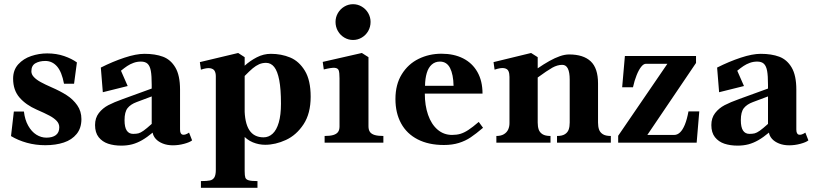

<svg xmlns="http://www.w3.org/2000/svg" viewBox="-20 -680 3884 915"><path d="M32.5 -31.5 46 -148.5H94Q98.5 -109 114.5 -80.8Q130.5 -52.5 153.2 -38.2Q176 -24 201 -24Q230 -24 246.2 -36.2Q262.5 -48.5 262.5 -73.5Q262.5 -91 249.5 -104.5Q236.5 -118 215.2 -129.2Q194 -140.5 155 -157.5Q103.5 -180 73 -215.2Q42.5 -250.5 42.5 -305Q42.5 -346.5 67 -373.5Q91.5 -400.5 128.8 -413Q166 -425.5 205 -425.5Q249 -425.5 285.8 -412.8Q322.5 -400 346.5 -382.5L333 -281H285Q274.5 -337.5 251.8 -363.5Q229 -389.5 196 -389.5Q168 -389.5 148.8 -378.5Q129.5 -367.5 129.5 -340Q129.5 -325.5 141.5 -312.8Q153.5 -300 174 -288.8Q194.5 -277.5 225.5 -264Q267 -246 297.5 -226.5Q328 -207 348 -178.5Q368 -150 368 -112.5Q368 -69.5 345.2 -41.5Q322.5 -13.5 284 -0.8Q245.5 12 196 12Q150 12 108.2 0.5Q66.5 -11 32.5 -31.5Z M433 -84Q433 -118 451 -141.2Q469 -164.5 496.2 -178.8Q523.5 -193 565.5 -208L703 -258V-276Q703 -319 698.8 -342.2Q694.5 -365.5 683.5 -376Q672.5 -386.5 651.5 -386.5Q633 -386.5 616.5 -380.5Q600 -374.5 586.5 -365.5Q573 -356.5 556.5 -343L588.5 -270L470 -240.5L460.5 -358Q518 -387 573.2 -405.2Q628.5 -423.5 668.5 -423.5Q719.5 -423.5 756.5 -409.8Q793.5 -396 815.8 -358.2Q838 -320.5 838 -253V-63Q838 -41 850.2 -38.2Q862.5 -35.5 881 -48L895.5 -11Q884.5 -2 857.8 5.2Q831 12.5 804 12.5Q777 12.5 755.8 4Q734.5 -4.5 722.2 -18.2Q710 -32 707.5 -48Q680.5 -25.5 657 -12Q633.5 1.5 609.8 7.8Q586 14 558 14Q523 14 495.2 4.8Q467.5 -4.5 450.2 -26.2Q433 -48 433 -84ZM703 -89.5V-220.5L631 -193.5Q602.5 -183 588 -164.8Q573.5 -146.5 573.5 -107.5Q573.5 -73.5 584 -57.8Q594.5 -42 614.5 -42Q629.5 -42 639.5 -44.5Q649.5 -47 663.8 -57Q678 -67 703 -89.5Z M1008.5 129.5V-317Q1008.5 -331.5 1003 -341.8Q997.5 -352 981.8 -354.8Q966 -357.5 937.5 -348L932.5 -384L1115 -427.5L1146 -407.5V135.5Q1146 157.5 1149.2 166.5Q1152.5 175.5 1165 179.2Q1177.5 183 1207 183V215H937.5V183Q966.5 183 980.5 180Q994.5 177 1001.5 165.5Q1008.5 154 1008.5 129.5ZM1103 -110.5 1145.5 -167Q1145.5 -95 1168 -60.2Q1190.5 -25.5 1236 -25.5Q1260.5 -25.5 1279.2 -42.8Q1298 -60 1308.5 -96Q1319 -132 1319 -186Q1319 -255 1310.8 -298Q1302.5 -341 1286.8 -360.8Q1271 -380.5 1248 -380.5Q1230 -380.5 1214.8 -373.8Q1199.5 -367 1184.5 -354.5Q1169.5 -342 1145.5 -317.5V-366.5Q1172 -390.5 1204 -407Q1236 -423.5 1271 -423.5Q1320.5 -423.5 1362.8 -406Q1405 -388.5 1432.8 -343Q1460.5 -297.5 1460.5 -219Q1460.5 -139 1426.5 -87.5Q1392.5 -36 1342.5 -13Q1292.5 10 1243.5 10Q1213.5 10 1184.8 -1.8Q1156 -13.5 1133.5 -40.5Q1111 -67.5 1103 -110.5Z M1598 -77V-306.5Q1598 -334.5 1594 -345Q1590 -355.5 1574.8 -356.8Q1559.5 -358 1523 -349L1518 -385L1704.5 -427.5L1736 -407.5V-78.5Q1736 -61 1743.2 -51Q1750.5 -41 1766 -36.5Q1781.5 -32 1807 -32V0H1527V-32Q1552.5 -32 1568 -36.5Q1583.5 -41 1590.8 -50.8Q1598 -60.5 1598 -77ZM1579 -575.5Q1579 -598 1590.2 -617.5Q1601.5 -637 1620.8 -648.5Q1640 -660 1662.5 -660Q1685 -660 1704.2 -648.5Q1723.5 -637 1734.8 -617.5Q1746 -598 1746 -575.5Q1746 -552 1734.8 -532.2Q1723.5 -512.5 1704.2 -501Q1685 -489.5 1662.5 -489.5Q1640 -489.5 1620.8 -501Q1601.5 -512.5 1590.2 -532.2Q1579 -552 1579 -575.5Z M1864.5 -208Q1864.5 -277.5 1894.8 -326.2Q1925 -375 1975 -399.5Q2025 -424 2084 -424Q2143 -424 2187 -401.8Q2231 -379.5 2255.2 -336.8Q2279.5 -294 2279.5 -234H2004.5Q2004.5 -177.5 2020 -132.8Q2035.5 -88 2065 -62.5Q2094.5 -37 2134.5 -37Q2156.5 -37 2174.2 -42.2Q2192 -47.5 2212.2 -60.8Q2232.5 -74 2261.5 -99L2282 -71Q2248.5 -42.5 2223.2 -25.5Q2198 -8.5 2166.8 1.2Q2135.5 11 2095.5 11Q2022.5 11 1970.5 -15.8Q1918.5 -42.5 1891.5 -92Q1864.5 -141.5 1864.5 -208ZM2076.5 -386.5Q2053.5 -386.5 2037.5 -372.2Q2021.5 -358 2013.8 -332Q2006 -306 2005.5 -271H2141.5Q2140.5 -325 2124.8 -355.8Q2109 -386.5 2076.5 -386.5Z M2695 -96V-300.5Q2695 -371 2659.5 -371Q2636.5 -371 2612.2 -357.5Q2588 -344 2539.5 -308.5V-352.5Q2572.5 -375 2598.5 -389.5Q2624.5 -404 2648 -412.2Q2671.5 -420.5 2692.5 -420.5Q2760 -420.5 2795 -387.8Q2830 -355 2830 -282.5V-96Q2830 -76.5 2834.8 -62.8Q2839.5 -49 2852.8 -40.5Q2866 -32 2891 -32V0H2634.5V-32Q2659 -32 2672.2 -40.5Q2685.5 -49 2690.2 -62.8Q2695 -76.5 2695 -96ZM2408 -93V-313.5Q2408 -330.5 2403 -341.5Q2398 -352.5 2382.2 -355.2Q2366.5 -358 2337 -348L2332 -384L2511 -427.5L2542.5 -407.5V-96Q2542.5 -76.5 2547.2 -62.8Q2552 -49 2565.2 -40.5Q2578.5 -32 2603.5 -32V0H2345.5V-32Q2367.5 -32 2381.5 -40.5Q2395.5 -49 2401.8 -62.8Q2408 -76.5 2408 -93Z M2926 -33 3160.5 -376H3058Q3047 -376 3035.5 -361.5Q3024 -347 3013.8 -321.5Q3003.5 -296 2996.5 -264H2945L2958 -413H3297V-380L3065 -37H3193.5Q3208 -37 3220.8 -49Q3233.5 -61 3243.8 -86Q3254 -111 3261 -149H3312.5L3300 0H2926Z M3370 -84Q3370 -118 3388 -141.2Q3406 -164.5 3433.2 -178.8Q3460.5 -193 3502.5 -208L3640 -258V-276Q3640 -319 3635.8 -342.2Q3631.5 -365.5 3620.5 -376Q3609.5 -386.5 3588.5 -386.5Q3570 -386.5 3553.5 -380.5Q3537 -374.5 3523.5 -365.5Q3510 -356.5 3493.5 -343L3525.5 -270L3407 -240.5L3397.5 -358Q3455 -387 3510.2 -405.2Q3565.5 -423.5 3605.5 -423.5Q3656.5 -423.5 3693.5 -409.8Q3730.5 -396 3752.8 -358.2Q3775 -320.5 3775 -253V-63Q3775 -41 3787.2 -38.2Q3799.5 -35.5 3818 -48L3832.5 -11Q3821.5 -2 3794.8 5.2Q3768 12.5 3741 12.5Q3714 12.5 3692.8 4Q3671.5 -4.5 3659.2 -18.2Q3647 -32 3644.5 -48Q3617.5 -25.5 3594 -12Q3570.5 1.5 3546.8 7.8Q3523 14 3495 14Q3460 14 3432.2 4.8Q3404.5 -4.5 3387.2 -26.2Q3370 -48 3370 -84ZM3640 -89.5V-220.5L3568 -193.5Q3539.5 -183 3525 -164.8Q3510.5 -146.5 3510.5 -107.5Q3510.5 -73.5 3521 -57.8Q3531.5 -42 3551.5 -42Q3566.5 -42 3576.5 -44.5Q3586.5 -47 3600.8 -57Q3615 -67 3640 -89.5Z"/></svg>

Font: Didactic
Style: Regular
Weight: 400
Designer: Tyler Finck
Foundry: Etcetera Type Co
Version: Version 3.007;FEAKit 1.0